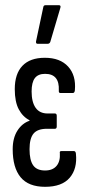

<svg xmlns="http://www.w3.org/2000/svg" viewBox="-20 -715 342 741"><path d="M154 6Q90 6 59.5 -31Q29 -68 29 -139Q29 -182 47 -210.5Q65 -239 94 -249V-251Q68 -264 52.5 -293Q37 -322 37 -371Q37 -430 66.5 -461Q96 -492 153 -492Q212 -492 243 -458Q274 -424 269 -367Q268 -356 261 -356H213Q206 -356 207 -366Q210 -430 154 -430Q127 -430 114.5 -413.5Q102 -397 102 -362Q102 -321 117.5 -299Q133 -277 164 -277H192Q199 -277 199 -268V-227Q199 -218 192 -218H161Q125 -218 109.5 -199.5Q94 -181 94 -139Q94 -97 108 -77Q122 -57 154 -57Q183 -57 198 -74.5Q213 -92 211 -124Q209 -132 217 -132H265Q272 -132 273 -122Q279 -64 249 -29Q219 6 154 6ZM125 -546Q118 -546 119 -555L147 -687Q148 -695 156 -695H207Q216 -695 213 -685L174 -553Q171 -546 164 -546Z"/></svg>

Font: Sofia Sans Extra Condensed
Style: Regular
Weight: 400
Designer: Botio Nikoltchev, Ani Petrova
Foundry: lettersoup
Version: Version 4.101